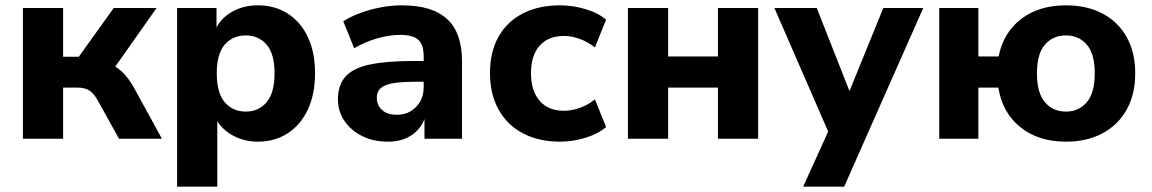

<svg xmlns="http://www.w3.org/2000/svg" viewBox="-20 -521 4325 721"><path d="M66 0V-491H217V-308H276L407 -491H568L413 -271Q434 -258 451.5 -237.5Q469 -217 484 -190L588 0H427L348 -142Q332 -171 315 -181.5Q298 -192 271 -192H217V0Z M645 180V-491H793V-418Q813 -456 854.5 -478.5Q896 -501 948 -501Q1012 -501 1060.5 -470Q1109 -439 1136 -382Q1163 -325 1163 -246Q1163 -167 1136 -109.5Q1109 -52 1060.5 -20.5Q1012 11 948 11Q899 11 858.5 -10Q818 -31 796 -66V180ZM903 -102Q951 -102 981 -137Q1011 -172 1011 -246Q1011 -319 981 -353.5Q951 -388 903 -388Q854 -388 824 -353.5Q794 -319 794 -246Q794 -172 824 -137Q854 -102 903 -102Z M1437 11Q1382 11 1340 -10Q1298 -31 1273.5 -67Q1249 -103 1249 -148Q1249 -201 1277 -233Q1305 -265 1368 -278.5Q1431 -292 1535 -292H1571V-309Q1571 -353 1551 -371.5Q1531 -390 1483 -390Q1443 -390 1398.5 -377.5Q1354 -365 1310 -340L1269 -441Q1295 -458 1332.5 -472Q1370 -486 1411 -493.5Q1452 -501 1489 -501Q1603 -501 1659 -449.5Q1715 -398 1715 -290V0H1574V-74Q1559 -35 1523.5 -12Q1488 11 1437 11ZM1471 -90Q1513 -90 1542 -119Q1571 -148 1571 -194V-214H1536Q1459 -214 1427 -200.5Q1395 -187 1395 -154Q1395 -126 1414.5 -108Q1434 -90 1471 -90Z M2083 11Q2003 11 1943.5 -20.5Q1884 -52 1852 -110Q1820 -168 1820 -247Q1820 -326 1852 -383Q1884 -440 1943.5 -470.5Q2003 -501 2083 -501Q2130 -501 2178 -487Q2226 -473 2256 -447L2214 -343Q2189 -363 2158 -374.5Q2127 -386 2098 -386Q2039 -386 2006.5 -349.5Q1974 -313 1974 -246Q1974 -180 2006.5 -142.5Q2039 -105 2098 -105Q2126 -105 2157.5 -116Q2189 -127 2214 -148L2256 -44Q2226 -18 2178 -3.5Q2130 11 2083 11Z M2338 0V-491H2489V-309H2676V-491H2827V0H2676V-192H2489V0Z M2996 180 3090 -27 2888 -491H3047L3170 -179L3297 -491H3447L3150 180Z M3983 11Q3879 11 3811.5 -43.5Q3744 -98 3729 -192H3654V0H3507V-491H3654V-309H3730Q3748 -399 3815 -450Q3882 -501 3983 -501Q4062 -501 4120.5 -470Q4179 -439 4211 -381.5Q4243 -324 4243 -246Q4243 -167 4211 -109.5Q4179 -52 4120.5 -20.5Q4062 11 3983 11ZM3983 -102Q4031 -102 4061 -137Q4091 -172 4091 -246Q4091 -319 4061 -353.5Q4031 -388 3983 -388Q3934 -388 3904 -353.5Q3874 -319 3874 -246Q3874 -172 3904 -137Q3934 -102 3983 -102Z"/></svg>

Font: Nunito Sans ExtraBold
Style: Regular
Weight: 800
Designer: Vernon Adams
Foundry: Vernon Adams
Version: Version 3.101; ttfautohint (v1.8.4.7-5d5b);gftools[0.9.27]